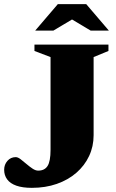

<svg xmlns="http://www.w3.org/2000/svg" viewBox="-21 -891 558 925"><path d="M430 -239.5Q430 -185.5 408.2 -139.2Q386.5 -93 346.8 -58.5Q307 -24 252.5 -5Q198 14 132.5 14Q87.5 14 57.8 3.5Q28 -7 13.5 -26.8Q-1 -46.5 -1 -73Q-1 -98 14.8 -116Q30.5 -134 55 -134Q65 -134 78.2 -124Q91.5 -114 106.2 -101.2Q121 -88.5 135.5 -78.8Q150 -69 163 -69Q194 -69 208.2 -91.5Q222.5 -114 222.5 -169V-616L145 -645.5V-676H501.5V-645.5L430 -616ZM309.5 -807H342.5L236 -743.5H148.5L257.5 -871H394.5L503.5 -743.5H416Z"/></svg>

Font: Newsreader 16pt 16pt ExtraBold
Style: Regular
Weight: 800
Version: Version 1.003